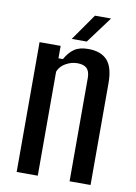

<svg xmlns="http://www.w3.org/2000/svg" viewBox="-86 -818 618 874"><g transform="rotate(10 223.0 -381.0)"><path d="M53.5 0V-600H151V-542.5H171.5Q189.5 -575 213.5 -591.5Q237.5 -608 278 -608Q336.5 -608 365.8 -575.8Q395 -543.5 395 -471V0H298V-479Q297.5 -509 283.5 -522.2Q269.5 -535.5 240 -535.5Q212.5 -535.5 186.8 -521Q161 -506.5 151 -481V0ZM195 -640 281 -762.5H355.5L264.5 -640Z"/></g></svg>

Font: Big Shoulders Text Thin SemiBold
Style: Regular
Weight: 600
Version: Version 2.002